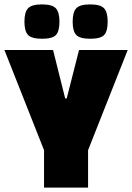

<svg xmlns="http://www.w3.org/2000/svg" viewBox="-20 -852 600 872"><path d="M221 -625 276 -405H283L339 -625H560L380 -170V0H180V-170L0 -625ZM171 -676Q124 -676 107.5 -693Q91 -710 91 -753.5Q91 -797 107.5 -814.5Q124 -832 170.5 -832Q217 -832 233.5 -814.5Q250 -797 250 -753.5Q250 -710 234 -693Q218 -676 171 -676ZM390 -676Q343 -676 326.5 -693Q310 -710 310 -753.5Q310 -797 326.5 -814.5Q343 -832 389.5 -832Q436 -832 452.5 -814.5Q469 -797 469 -753.5Q469 -710 453 -693Q437 -676 390 -676Z"/></svg>

Font: Myanmar Thuriya
Style: Regular
Weight: 400
Designer: Danh Hong
Foundry: Google Inc.
Version: Version 2.00 November 23, 2015